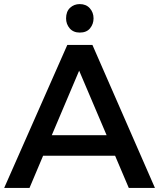

<svg xmlns="http://www.w3.org/2000/svg" viewBox="-20 -920 778 940"><path d="M738.5 0H610.5L543.5 -157.5H191L124.5 0H0.5L309.5 -700H432.5ZM502 -258 367.5 -574 233.5 -258ZM370.5 -760.5Q339 -760.5 321.2 -781.2Q303.5 -802 303.5 -830Q303.5 -863.5 323 -881.8Q342.5 -900 370.5 -900Q401.5 -900 419.8 -879.5Q438 -859 438 -830Q438 -802.5 421 -781.5Q404 -760.5 370.5 -760.5Z"/></svg>

Font: Argentum Novus Medium
Style: Regular
Weight: 500
Designer: Julieta Ulanovsky (font) & Cristiano Sobral (main changes)
Foundry: Julieta Ulanovsky (font) & Cristiano Sobral (main changes)
Version: Version 3.00;November 27, 2020;FontCreator 13.0.0.2655 64-bi